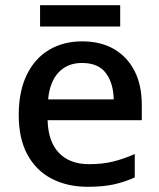

<svg xmlns="http://www.w3.org/2000/svg" viewBox="-20 -708 613 738"><path d="M296 -549Q367 -549 418 -519.5Q469 -490 497 -435.5Q525 -381 525 -305V-246H163Q165 -164 206.5 -120.5Q248 -77 322 -77Q374 -77 414.5 -87Q455 -97 498 -116V-26Q458 -8 416.5 1Q375 10 317 10Q239 10 179 -21Q119 -52 85.5 -113.5Q52 -175 52 -266Q52 -356 82.5 -419.5Q113 -483 168 -516Q223 -549 296 -549ZM295 -466Q239 -466 205 -429.5Q171 -393 165 -326H417Q416 -388 387 -427Q358 -466 295 -466ZM442 -688V-606H134V-688Z"/></svg>

Font: Noto Sans Kawi Medium
Style: Regular
Weight: 500
Designer: Fadhl Haqq
Version: Version 1.000